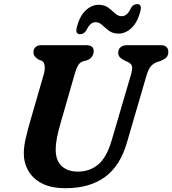

<svg xmlns="http://www.w3.org/2000/svg" viewBox="-20 -926 862 960"><path d="M538 -223 634 -550Q641.5 -575 640.5 -590.8Q639.5 -606.5 619.5 -616L605.5 -622Q586 -632 578.5 -640.8Q571 -649.5 571 -663.5Q571.5 -679 582.5 -689.5Q593.5 -700 615 -700H785.5Q803.5 -700 812.5 -690.8Q821.5 -681.5 821.5 -667.5Q821.5 -649 812.5 -639.5Q803.5 -630 783.5 -621.5L764.5 -615.5Q741.5 -605.5 730.8 -590.2Q720 -575 711.5 -545L615 -214.5Q581 -96 504.2 -40.5Q427.5 15 307.5 15Q236 15 189.8 -9Q143.5 -33 121 -73.2Q98.5 -113.5 99 -161.5Q99.5 -195.5 109 -236.2Q118.5 -277 128.5 -311L199.5 -557Q205.5 -578.5 203 -597.5Q200.5 -616.5 188.5 -622L173.5 -628Q158.5 -637 152.8 -645Q147 -653 147.5 -667Q147.5 -680.5 157.5 -690.2Q167.5 -700 185.5 -700H411.5Q449 -700 448.5 -669.5Q448.5 -656 440.2 -643.5Q432 -631 414.5 -624.5L395.5 -619.5Q379 -613.5 370.8 -599.8Q362.5 -586 355 -561L283 -311Q258.5 -227.5 258.5 -180.5Q258 -125 287.5 -96.5Q317 -68 370 -68Q428 -68 470.5 -103Q513 -138 538 -223ZM573 -758Q544 -758 525 -772.2Q506 -786.5 491 -800.8Q476 -815 458 -815Q430.5 -815 412.5 -775.5Q400.5 -755 380.5 -755Q354.5 -755 364.5 -792Q379 -846.5 408.8 -874.2Q438.5 -902 473 -902Q502.5 -902 521.2 -887.8Q540 -873.5 555.2 -859.2Q570.5 -845 588.5 -845Q616.5 -845 634 -884.5Q645.5 -905.5 666 -905.5Q691.5 -905.5 681.5 -868.5Q667 -813.5 637.2 -785.8Q607.5 -758 573 -758Z"/></svg>

Font: Fraunces 9pt S100 SemiBold
Style: Italic
Weight: 600
Italic angle: -16°
Version: Version 1.000; ttfautohint (v1.8.3)